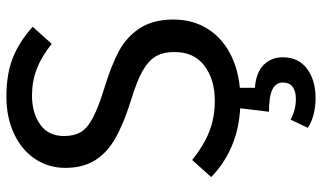

<svg xmlns="http://www.w3.org/2000/svg" viewBox="-218 -522 982 585"><g transform="rotate(-90 272.5 -230.0)"><path d="M270 -701Q339 -701 388 -681.5Q437 -662 483 -621L431 -563Q392 -594 354.5 -608.5Q317 -623 274 -623Q220 -623 185 -598Q150 -573 150 -525Q150 -495 162 -474.5Q174 -454 206.5 -437Q239 -420 301 -401Q366 -381 409 -358Q452 -335 478.5 -294.5Q505 -254 505 -192Q505 -132 475.5 -86Q446 -40 390.5 -14Q335 12 259 12Q186 12 127.5 -11Q69 -34 25 -77L77 -135Q119 -101 162 -83.5Q205 -66 258 -66Q322 -66 364 -97.5Q406 -129 406 -189Q406 -223 393 -245.5Q380 -268 348.5 -286Q317 -304 257 -322Q187 -344 142.5 -369.5Q98 -395 75.5 -432Q53 -469 53 -521Q53 -573 80.5 -614Q108 -655 157.5 -678Q207 -701 270 -701ZM297 56Q345 60 367.5 83.5Q390 107 390 141Q390 189 355 215Q320 241 266 241Q238 241 214 234.5Q190 228 175 217L200 165Q230 181 263 181Q286 181 299.5 171.5Q313 162 313 141Q313 120 292 109.5Q271 99 224 99L238 -16H297Z"/></g></svg>

Font: Firava
Style: Regular
Weight: 400
Designer: Carrois Corporate & Edenspiekermann AG
Foundry: Greg Finn Gibson
Version: Version 5.000